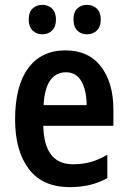

<svg xmlns="http://www.w3.org/2000/svg" viewBox="-20 -759 525 789"><path d="M249 -552Q344 -552 395 -485.5Q446 -419 446 -308V-242H158Q161 -84 280 -84Q319 -84 352 -93Q385 -102 421 -123V-27Q355 10 267 10Q155 10 98.5 -64.5Q42 -139 42 -268Q42 -406 96 -479Q150 -552 249 -552ZM251 -462Q210 -462 186.5 -429Q163 -396 159 -327H336Q336 -386 315 -424Q294 -462 251 -462ZM98 -679Q98 -709 114 -724Q130 -739 154 -739Q178 -739 194 -723.5Q210 -708 210 -679Q210 -649 194 -633.5Q178 -618 154 -618Q130 -618 114 -633.5Q98 -649 98 -679ZM282 -679Q282 -709 297.5 -724Q313 -739 337 -739Q362 -739 378 -723.5Q394 -708 394 -679Q394 -649 378 -633.5Q362 -618 337 -618Q313 -618 297.5 -633.5Q282 -649 282 -679Z"/></svg>

Font: Noto Sans Thai Looped Condensed SemiBold
Style: Regular
Weight: 600
Width: 3
Designer: Sasikarn Vongin, Ben Mitchell
Foundry: The Fontpad Ltd
Version: Version 1.001; ttfautohint (v1.8.4.7-5d5b)